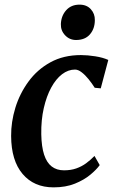

<svg xmlns="http://www.w3.org/2000/svg" viewBox="-20 -798 496 828"><path d="M211 10Q126.5 10 77.5 -47.8Q28.5 -105.5 28 -211.5Q27.5 -272 46.2 -333.2Q65 -394.5 102.8 -446.2Q140.5 -498 197.2 -529.2Q254 -560.5 329 -560.5Q357.5 -560.5 390.8 -555.2Q424 -550 447 -539.5L414.5 -417L388.5 -419.5Q376.5 -438.5 362 -456.5Q347.5 -474.5 332.2 -486.2Q317 -498 303.5 -498Q274 -498 247.5 -477.8Q221 -457.5 200.8 -420.2Q180.5 -383 168.8 -331.8Q157 -280.5 158 -219Q159 -165.5 170.2 -131Q181.5 -96.5 203 -80Q224.5 -63.5 256 -63.5Q286 -63.5 309.2 -71.8Q332.5 -80 351.5 -94Q370.5 -108 387.5 -125.5L410 -86Q396.5 -67 369.5 -44.5Q342.5 -22 303 -6Q263.5 10 211 10ZM308 -625.5Q280 -625.5 260.8 -645.8Q241.5 -666 242.5 -694.5Q244 -730 265.5 -754Q287 -778 323 -778Q354 -778 371.8 -758.2Q389.5 -738.5 389 -711.5Q389 -674.5 368 -650Q347 -625.5 308 -625.5Z"/></svg>

Font: Merriweather 36pt SemiBold
Style: Italic
Weight: 600
Italic angle: -7.8°
Version: Version 2.101